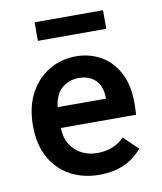

<svg xmlns="http://www.w3.org/2000/svg" viewBox="-76 -702 652 774"><g transform="rotate(-10 250.0 -314.5)"><path d="M271 11Q204 11 151.5 -17Q99 -45 69 -99Q39 -153 39 -229Q39 -307 68.5 -362Q98 -417 147.5 -446.5Q197 -476 258 -476Q312 -476 357.5 -451Q403 -426 430.5 -375.5Q458 -325 458 -250Q458 -240 457.5 -226Q457 -212 456 -202H148Q150 -158 169 -130.5Q188 -103 216 -90Q244 -77 276 -77Q307 -77 335 -87Q363 -97 387 -121L445 -65Q411 -25 367 -7Q323 11 271 11ZM150 -287H348Q348 -336 323 -362Q298 -388 253 -388Q214 -388 185 -363.5Q156 -339 150 -287ZM118 -564V-640H398V-564Z"/></g></svg>

Font: Ligconsolata
Style: Bold
Weight: 700
Monospace: yes
Designer: Raph Levien, Cyreal, Brenton Simpson
Foundry: Raph Levien, Cyreal, Google
Version: Version 3.001; ttfautohint (v1.8.2.53-6de2)